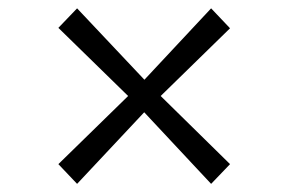

<svg xmlns="http://www.w3.org/2000/svg" viewBox="-20 -552 709 472"><path d="M295 -316 123.5 -483.5 169.5 -531.5 335 -356 499 -531.5 545.5 -482.5 375 -316 545.5 -148.5 499 -100 334.5 -276 169.5 -100 123.5 -148.5Z"/></svg>

Font: Merriweather 36pt Light
Style: Regular
Weight: 300
Designer: Eben Sorkin
Foundry: Eben Sorkin
Version: Version 2.100